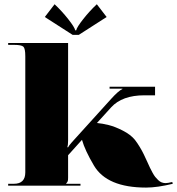

<svg xmlns="http://www.w3.org/2000/svg" viewBox="-20 -853 814 882"><path d="M341.8 -692.7H313.8L185.8 -774.9L230.8 -833.5Q263.5 -802.9 293.1 -765.5Q322.6 -728.1 325.6 -713.7H330Q333 -728.1 362.5 -765.5Q392 -802.9 424.8 -833.5L469.8 -774.9ZM17.5 -655.6H292.8V-206.7Q292.8 -186.6 289.3 -177.4L292.4 -175.7Q295.9 -183.6 310.3 -199.7L490.4 -398.6Q524 -435.8 542.4 -444.1V-445.8H483.4V-454.5H692.3V-415.2H643.4Q541.1 -415.2 490.8 -360.1L425.3 -288Q450.2 -285.8 479.7 -278.4Q509.2 -271 544.6 -252.8Q580 -234.7 599.7 -210.7Q611 -196.2 622.4 -177.2Q633.7 -158.2 640.3 -144.4Q646.9 -130.7 656.9 -108.8Q664.3 -92.2 668.7 -83Q673.1 -73.9 680.3 -60.5Q687.5 -47.2 693.2 -40.2Q698.9 -33.2 706.5 -25.8Q714.2 -18.4 722.7 -15.1Q731.2 -11.8 740.8 -11.8Q750.4 -11.8 771.4 -17L773.6 -8.7Q701.9 8.7 651.2 8.7Q471.6 8.7 411.7 -92.2Q370.2 -162.2 356.6 -210.7L292.8 -139.9V-36.7Q292.8 -25.3 291.1 -20.5Q289.3 -15.7 284.1 -10.5V-8.7H349.7V0H17.5V-8.7H43.7Q96.2 -8.7 96.2 -61.2V-594.4Q96.2 -629.8 87.6 -638.3Q79.1 -646.9 43.7 -646.9H17.5Z"/></svg>

Font: Wabroye
Style: Medium
Weight: 500
Designer: gluk
Foundry: gluk
Version: Version 0.14